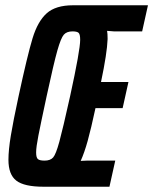

<svg xmlns="http://www.w3.org/2000/svg" viewBox="-20 -708 581 728"><path d="M12 -102Q12 -139 21 -193.5Q30 -248 50 -341Q84 -499 103.5 -563Q123 -627 157 -657.5Q191 -688 257 -688H541L519 -589H412L386 -591Q388 -582 388 -560Q386 -506 363 -397H467L445 -298H342Q325 -219 312.5 -174Q300 -129 286 -98Q296 -99 309 -99H417L395 0H145Q72 0 42 -23Q12 -46 12 -102ZM246 -344Q284 -518 284 -557Q284 -578 278 -583.5Q272 -589 255 -589Q233 -589 222 -576.5Q211 -564 197.5 -516.5Q184 -469 157 -344Q134 -237 125.5 -193.5Q117 -150 117 -130Q117 -110 124 -104.5Q131 -99 149 -99Q171 -99 181.5 -111Q192 -123 205 -170.5Q218 -218 246 -344Z"/></svg>

Font: Saira Ultra Condensed
Style: Bold Italic
Weight: 700
Width: 1
Italic angle: -12°
Designer: Hector Gatti with collaboration of the Omnibus-Type team
Foundry: Omnibus-Type
Version: Version 1.001; ttfautohint (v1.8)